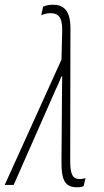

<svg xmlns="http://www.w3.org/2000/svg" viewBox="-65 -785 440 815"><path d="M262 10C276 10 283 8 290 5L298 -29C292 -27 283 -25 273 -25C245 -25 233 -42 233 -102L234 -666C234 -744 202 -765 159 -765C140 -765 125 -760 118 -757L110 -720C121 -726 137 -729 149 -729C179 -729 200 -716 199 -657L196 -532L-45 0H-7L172 -406C181 -425 189 -442 195 -460H199C198 -436 199 -438 198 -367L196 -99C195 -19 212 10 262 10Z"/></svg>

Font: Noto Sans ExtraCondensed ExtraLight
Style: Italic
Weight: 200
Width: 2
Italic angle: -12°
Designer: Monotype Design Team
Foundry: Monotype Imaging Inc.
Version: Version 2.013